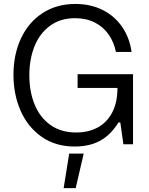

<svg xmlns="http://www.w3.org/2000/svg" viewBox="-20 -736 763 981"><path d="M48.8 -354Q48.8 -457.5 87.2 -539.8Q125.5 -622.1 197.3 -668.9Q269 -715.8 365.2 -715.8Q443.4 -715.8 504.9 -684.8Q566.4 -653.8 604.2 -598.4Q642.1 -543 652.3 -470.7H572.3Q562 -521.5 534.7 -560.3Q507.3 -599.1 463.9 -621.1Q420.4 -643.1 363.8 -643.1Q288.1 -643.1 235.4 -604.2Q182.6 -565.4 156.2 -499.3Q129.9 -433.1 129.9 -351.1Q129.9 -268.1 157 -201.9Q184.1 -135.7 237.8 -97.4Q291.5 -59.1 369.1 -59.1Q431.2 -59.1 478.3 -84.2Q525.4 -109.4 552.2 -159.2Q579.1 -209 580.1 -280.3V-286.6H376.5V-356.9H659.7V1H610.4L594.7 -110.4H585.4Q559.1 -67.9 526.6 -40.8Q494.1 -13.7 453.4 -0.5Q412.6 12.7 361.3 12.7Q264.6 12.7 193.8 -36.4Q123 -85.4 85.9 -168.9Q48.8 -252.4 48.8 -354ZM407.7 48.8 366.7 225.1H305.2L333.5 48.8Z"/></svg>

Font: Wand UI Pro
Style: Regular
Weight: 400
Designer: Andreas Faust
Version: Version 1.003;FEAKit 1.0